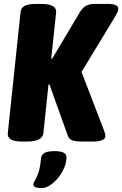

<svg xmlns="http://www.w3.org/2000/svg" viewBox="-20 -722 625 982"><path d="M92 2Q15 2 20 -42L85 -659Q87 -682 106 -692Q125 -702 166 -702H191Q271 -702 267 -658L242 -422H247L388 -659Q401 -681 418 -691.5Q435 -702 467 -702H531Q585 -702 585 -678Q585 -669 581 -660Q577 -651 570 -639L397 -354L512 -55Q519 -37 519 -26Q519 2 450 2H402Q366 2 349 -4.5Q332 -11 326 -30L233 -290H228L202 -41Q197 2 117 2ZM193 240Q177 240 164 236.5Q151 233 151 222Q151 212 158.5 201Q166 190 175.5 164.5Q185 139 190 86Q192 69 208 60Q224 51 260 51Q320 51 320 82Q320 108 308.5 136Q297 164 277.5 187.5Q258 211 236 225.5Q214 240 193 240Z"/></svg>

Font: Asap Semi Condensed Semi Condensed Black
Style: Italic
Weight: 900
Width: 4
Italic angle: -6°
Designer: Pablo Cosgaya
Foundry: Omnibus-Type
Version: Version 3.001; ttfautohint (v1.8.4.7-5d5b)